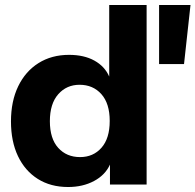

<svg xmlns="http://www.w3.org/2000/svg" viewBox="-20 -740 784 770"><path d="M421 0V-80Q402 -38 357 -14Q312 10 253 10Q183 10 131.5 -22.5Q80 -55 52 -114Q24 -173 24 -253Q24 -334 53 -394Q82 -454 134.5 -487Q187 -520 257 -520Q317 -520 358.5 -497Q400 -474 418 -433V-720H568V0ZM301 -110Q354 -110 387 -147.5Q420 -185 420 -255Q420 -325 386.5 -362.5Q353 -400 299 -400Q247 -400 213.5 -362Q180 -324 180 -254Q180 -184 213.5 -147Q247 -110 301 -110ZM718 -483H618V-720H744Z"/></svg>

Font: Instrument Sans
Style: Bold
Weight: 700
Designer: Rodrigo Fuenzalida
Foundry: fragTYPE
Version: Version 1.000; ttfautohint (v1.8.4.7-5d5b);gftools[0.9.28]